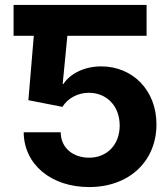

<svg xmlns="http://www.w3.org/2000/svg" viewBox="-20 -748 676 778"><path d="M574 -728H35V-603H117L95 -342L233 -315C254 -349 294 -372 340 -372C412 -372 465 -319 465 -239C465 -162 414 -109 341 -109C276 -109 226 -149 226 -212H76C77 -82 187 10 341 10C505 10 614 -96 614 -244C614 -383 517 -479 390 -479C321 -479 264 -449 237 -408H234L253 -603H574Z"/></svg>

Font: Wafeq
Style: Bold
Weight: 700
Designer: Rasmus Andersson & Azza Alameddine
Foundry: Google & TypeTogether
Version: Version 3.000;FEAKit 1.0